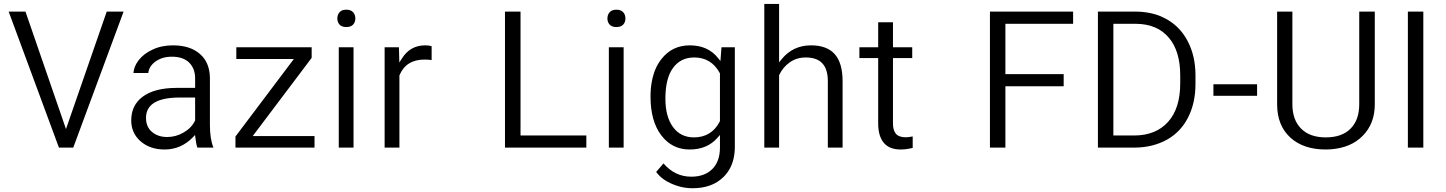

<svg xmlns="http://www.w3.org/2000/svg" viewBox="-20 -763 7403 983"><path d="M324.7 -122.1 526.4 -703.6H612.8L355 -7.3H281.7L24.4 -703.6H110.4L311 -122.1L317.9 -102.1Z M990.7 -7.3Q984.4 -22.9 980.5 -56.6L978.5 -71.8L967.8 -60.5Q907.2 2.4 822.8 2.4Q747.6 2.4 699.2 -40Q651.9 -82 651.9 -146.5Q651.9 -225.1 711.4 -268.6Q772.5 -313 883.8 -313H971.7H979V-320.3V-361.8Q979 -412.1 948.5 -442.4Q918 -472.7 859.9 -472.7Q809.1 -472.7 774.4 -446.8Q758.8 -435.1 749.8 -420.4Q740.7 -405.8 739.3 -389.2H663.1Q665.5 -422.4 689 -453.6Q716.3 -489.3 762.7 -509.8Q785.6 -520.5 811.3 -525.6Q836.9 -530.8 865.2 -530.8Q953.6 -530.8 1003.4 -486.8Q1028.3 -465.3 1041 -435.3Q1053.7 -405.3 1054.7 -366.7V-123.5Q1054.7 -51.3 1072.8 -7.3ZM835.9 -61.5Q880.4 -61.5 919.9 -84.5Q960 -107.4 978 -144.5L979 -146.5V-147.9V-256.3V-263.7H971.7H900.9Q727.5 -263.7 727.5 -159.2Q727.5 -113.3 758.3 -87.4Q789.1 -61.5 835.9 -61.5Z M1288.6 -66.4H1590.3V-7.3H1185.5V-64L1475.6 -449.2L1484.4 -460.9H1469.7H1189.9V-521H1575.7V-466.8L1282.7 -78.1L1273.9 -66.4Z M1790 -7.3H1714.4V-521H1790ZM1707 -668.5Q1707 -673.3 1707.8 -677.7Q1708.5 -682.1 1710 -686.3Q1711.4 -690.4 1713.6 -693.8Q1715.8 -697.3 1718.8 -700.7Q1724.1 -707 1732.7 -710.2Q1741.2 -713.4 1752.9 -713.4Q1775.9 -713.4 1787.6 -700.7Q1799.3 -687.5 1799.3 -668.5Q1799.3 -649.4 1787.6 -636.7Q1775.9 -624.5 1752.9 -624.5Q1741.2 -624.5 1732.7 -627.7Q1724.1 -630.9 1718.8 -636.7Q1712.9 -643.1 1710 -650.9Q1707 -658.7 1707 -668.5Z M2189.9 -455.6Q2172.4 -458 2152.8 -458Q2059.1 -458 2025.4 -377.9L2024.9 -376.5V-375V-7.3H1949.2V-521H2022.5L2023.9 -467.3L2024.4 -442.9L2037.6 -463.4Q2079.6 -530.8 2157.2 -530.8Q2177.7 -530.8 2189.9 -526.4Z M2652.3 -69.3H2981.9V-7.3H2565.4V-703.6H2645V-76.7V-69.3Z M3172.9 -7.3H3097.2V-521H3172.9ZM3089.8 -668.5Q3089.8 -673.3 3090.6 -677.7Q3091.3 -682.1 3092.8 -686.3Q3094.2 -690.4 3096.4 -693.8Q3098.6 -697.3 3101.6 -700.7Q3106.9 -707 3115.5 -710.2Q3124 -713.4 3135.7 -713.4Q3158.7 -713.4 3170.4 -700.7Q3182.1 -687.5 3182.1 -668.5Q3182.1 -649.4 3170.4 -636.7Q3158.7 -624.5 3135.7 -624.5Q3124 -624.5 3115.5 -627.7Q3106.9 -630.9 3101.6 -636.7Q3095.7 -643.1 3092.8 -650.9Q3089.8 -658.7 3089.8 -668.5Z M3310.5 -268.6Q3310.5 -309.1 3316.9 -344Q3323.2 -378.9 3335.4 -408Q3347.7 -437 3366.2 -460.4Q3420.9 -530.8 3511.7 -530.8Q3558.6 -530.8 3594.7 -514.4Q3630.9 -498 3656.7 -465.3L3668.5 -450.7L3669.9 -469.2L3673.8 -521H3742.2V-12.7Q3742.2 20.5 3735.6 49.1Q3729 77.6 3716.1 101.1Q3703.1 124.5 3683.6 143.6Q3654.3 172.4 3615 186.5Q3575.7 200.7 3525.4 200.7Q3517.6 200.7 3509.5 200.2Q3501.5 199.7 3493.7 198.7Q3485.8 197.8 3478 196.3Q3470.2 194.8 3462.6 192.9Q3455.1 190.9 3447.3 188.5Q3439.5 186 3431.9 183.1Q3424.3 180.2 3416.5 176.8Q3366.7 154.8 3339.4 117.2L3377 73.7Q3435.5 141.6 3519 141.6Q3587.9 141.6 3627 102.3Q3666 63 3666 -7.3V-52.7V-72.3L3653.3 -57.6Q3601.1 2.4 3510.7 2.4Q3421.4 2.4 3366.2 -69.3Q3310.5 -142.1 3310.5 -268.6ZM3386.7 -258.3Q3386.7 -166.5 3424.8 -113.8Q3463.4 -59.6 3533.2 -59.6Q3577.6 -59.6 3611.1 -80.1Q3644.5 -100.6 3665 -141.1L3666 -142.6V-144.5V-385.7V-387.7L3665 -389.2Q3621.6 -468.8 3534.2 -468.8Q3464.4 -468.8 3425.3 -414.6Q3386.7 -361.3 3386.7 -258.3Z M3981.9 -460Q4039.6 -530.8 4132.3 -530.8Q4213.4 -530.8 4253.4 -486.1Q4293.5 -441.4 4293.9 -349.1V-7.3H4218.3V-349.6Q4217.8 -409.7 4189.9 -439Q4162.1 -468.8 4105 -468.8Q4058.6 -468.8 4023.4 -443.8Q3988.8 -419.4 3969.7 -379.9L3968.8 -377.9V-376.5V-7.3H3893.1V-742.7H3968.8V-464.4V-443.8Z M4551.8 -648.9V-528.3V-521H4559.1H4650.4V-465.8H4559.1H4551.8V-458.5V-130.9Q4551.8 -96.7 4566.4 -78.6Q4582 -60.1 4617.2 -60.1Q4630.9 -60.1 4652.8 -64.5V-5.9Q4620.6 2.4 4590.8 2.4Q4533.7 2.4 4504.9 -31.7Q4476.1 -65.9 4476.1 -130.9V-458.5V-465.8H4468.8H4379.9V-521H4468.8H4476.1V-528.3V-648.9Z M5425.8 -321.3H5134.8H5127.4V-314V-7.3H5048.3V-703.6H5474.1V-641.1H5134.8H5127.4V-633.8V-390.6V-383.3H5134.8H5425.8Z M5601.1 -7.3V-703.6H5794.4Q5812.5 -703.6 5829.8 -701.9Q5847.2 -700.2 5863.8 -697Q5880.4 -693.8 5896 -689.2Q5911.6 -684.6 5926.3 -678Q5940.9 -671.4 5955.1 -663.6Q6024.4 -623.5 6062 -549.8Q6100.1 -475.6 6100.6 -379.4V-334Q6100.6 -284.7 6091.1 -241.5Q6081.5 -198.2 6062.5 -161.1Q6024.9 -87.4 5954.6 -47.9Q5919.4 -28.3 5878.4 -18.1Q5837.4 -7.8 5790.5 -7.3ZM5680.2 -633.8V-76.7V-69.3H5687.5H5786.1Q5897.9 -69.3 5960.4 -139.2Q6022.5 -208.5 6022.5 -335.9V-377.4Q6022.5 -501.5 5963.9 -570.3Q5934.1 -605.5 5892.3 -623Q5850.6 -640.6 5796.9 -641.1H5687.5H5680.2Z M6416 -272.5H6192.4V-331.5H6416Z M7018.6 -703.6V-227.5Q7018.1 -129.9 6957.5 -68.4Q6927.2 -37.1 6886 -19.8Q6844.7 -2.4 6792 1.5L6767.6 2.4Q6653.3 2.4 6586.4 -58.6Q6519.5 -119.6 6518.6 -226.6V-703.6H6596.7V-229.5Q6596.7 -149.4 6641.4 -104.5Q6686 -59.6 6767.6 -59.6Q6850.1 -59.6 6894.5 -104.2Q6939 -148.9 6939 -229V-703.6Z M7267.1 -7.3H7188V-703.6H7267.1Z"/></svg>

Font: Vazir Light FD-UI
Style: Light-FD-UI
Weight: 300
Designer: Saber Rastikerdar
Foundry: Saber Rastikerdar
Version: Version 30.1.0